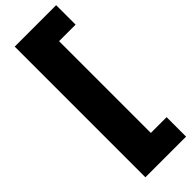

<svg xmlns="http://www.w3.org/2000/svg" viewBox="-333 -828 1068 1068"><g transform="rotate(-45 201.0 -294.0)"><path d="M75.5 220V-808H401.5V-655H271.5V67H395.5V220Z"/></g></svg>

Font: Encode Sans Semi Expanded ExBd
Style: Regular
Weight: 800
Width: 6
Designer: Multiple Designers
Foundry: Impallari Type
Version: Version 2.000